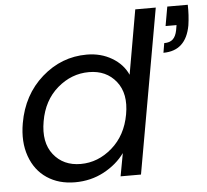

<svg xmlns="http://www.w3.org/2000/svg" viewBox="-53 -796 929 861"><g transform="rotate(-5 412.0 -365.5)"><path d="M731 -740.2H823.2Q824.7 -693.8 817.9 -647.9Q797.4 -535.2 695.8 -535.2L703.1 -578.1Q729 -578.1 742.4 -591.1Q755.9 -604 761.2 -630.9L765.1 -653.8H715.8ZM40 -275.9Q62 -401.9 150.1 -479.5Q238.3 -557.1 352.1 -557.1Q415.5 -557.1 465.3 -527.6Q515.1 -498 536.1 -450.2L586.9 -740.2H679.2L547.9 0H456.1L475.1 -103Q439.9 -54.2 381.1 -22.7Q322.3 8.8 251 8.8Q177.7 8.8 124.8 -26.6Q71.8 -62 48.6 -127.4Q25.4 -192.9 40 -275.9ZM504.9 -274.9Q521.5 -367.2 477.3 -422.6Q433.1 -478 355 -478Q276.4 -478 213.1 -423.6Q149.9 -369.1 133.8 -275.9Q117.2 -182.1 161.1 -126.5Q205.1 -70.8 283.2 -70.8Q361.3 -70.8 424.8 -126.2Q488.3 -181.6 504.9 -274.9Z"/></g></svg>

Font: SVN-Poppins
Style: Italic
Weight: 400
Italic angle: -10°
Designer: Ninad Kale (Devanagari), Jonny Pinhorn (Latin)
Foundry: Indian Type Foundry
Version: Version 3.002 2017